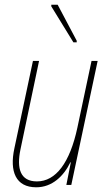

<svg xmlns="http://www.w3.org/2000/svg" viewBox="-20 -786 447 816"><path d="M292 -606H306V-613L225 -766H198V-759ZM134 10C202 10 251 -38 279 -96H281L262 0H283L395 -527H369L309 -244C277 -94 217 -15 137 -15C66 -15 50 -70 67 -151L146 -527H120L41 -155C20 -57 47 10 134 10Z"/></svg>

Font: Noto Sans Condensed Thin
Style: Italic
Weight: 100
Width: 3
Italic angle: -12°
Designer: Monotype Design Team
Foundry: Monotype Imaging Inc.
Version: Version 2.013